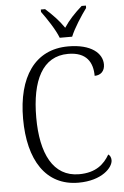

<svg xmlns="http://www.w3.org/2000/svg" viewBox="-62 -977 665 1031"><g transform="rotate(-5 270.5 -462.0)"><path d="M286 -774H353C371 -819 413 -883 441 -921V-934H418C378 -898 347 -866 320 -825C292 -866 261 -898 221 -934H198V-921C226 -883 269 -819 286 -774ZM319 10C446 10 506 -56 506 -95C506 -110 500 -121 491 -127C462 -77 417 -35 326 -35C186 -35 123 -164 123 -358C123 -558 185 -684 323 -684C423 -684 455 -626 455 -554C488 -554 510 -575 510 -611C510 -671 451 -724 327 -724C146 -724 52 -581 52 -358C52 -135 143 10 319 10Z"/></g></svg>

Font: Noto Serif Georgian SemiCondensed Light
Style: Regular
Weight: 300
Width: 4
Designer: Monotype Design Team, Akaki Razmadze
Foundry: Google LLC
Version: Version 2.003